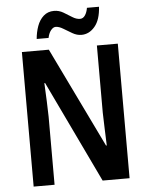

<svg xmlns="http://www.w3.org/2000/svg" viewBox="-60 -966 784 1015"><g transform="rotate(-5 331.5 -458.5)"><path d="M586 0H443L185 -540H181Q184 -485 185.5 -443Q187 -401 188 -361V0H77V-714H220L477 -183H481Q479 -237 477.5 -277.5Q476 -318 475 -358V-714H586ZM161 -776Q164 -812 175.5 -844Q187 -876 209.5 -896Q232 -916 265 -916Q291 -916 314 -902.5Q337 -889 358 -875.5Q379 -862 399 -862Q415 -862 425.5 -877.5Q436 -893 440 -917H504Q500 -848 470 -812.5Q440 -777 399 -777Q375 -777 351.5 -790.5Q328 -804 306 -817.5Q284 -831 266 -831Q253 -831 241 -816Q229 -801 224 -776Z"/></g></svg>

Font: Noto Sans Gurmukhi Condensed SemiBold
Style: Regular
Weight: 600
Width: 3
Designer: Jelle Bosma - Monotype Design Team
Foundry: Monotype Imaging Inc.
Version: Version 2.004; ttfautohint (v1.8.4.7-5d5b)